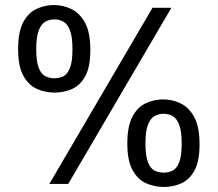

<svg xmlns="http://www.w3.org/2000/svg" viewBox="-20 -731 865 763"><path d="M197 -363Q160 -363 127 -377.5Q94 -392 73 -429.5Q52 -467 52 -536Q52 -605 72.5 -643Q93 -681 126 -696Q159 -711 194 -711Q231 -711 264 -695Q297 -679 318 -640.5Q339 -602 339 -533Q339 -464 318.5 -427.5Q298 -391 265.5 -377Q233 -363 197 -363ZM196 -420Q216 -420 232 -428Q248 -436 258 -461Q268 -486 268 -535Q268 -585 258 -610.5Q248 -636 232 -645Q216 -654 196 -654Q177 -654 160.5 -645Q144 -636 134 -610.5Q124 -585 124 -535Q124 -486 134 -461Q144 -436 160.5 -428Q177 -420 196 -420ZM176 0 586 -700H661L251 0ZM631 12Q594 12 561 -2.5Q528 -17 507 -54.5Q486 -92 486 -161Q486 -230 506.5 -268Q527 -306 560 -321Q593 -336 628 -336Q665 -336 698 -320Q731 -304 752 -265.5Q773 -227 773 -158Q773 -89 752.5 -52.5Q732 -16 699.5 -2Q667 12 631 12ZM630 -45Q650 -45 666 -53Q682 -61 692 -86Q702 -111 702 -160Q702 -210 692 -235.5Q682 -261 666 -270Q650 -279 630 -279Q611 -279 594.5 -270Q578 -261 568 -235.5Q558 -210 558 -160Q558 -111 568 -86Q578 -61 594.5 -53Q611 -45 630 -45Z"/></svg>

Font: AR One Sans
Style: Regular
Weight: 400
Designer: Niteesh Yadav
Foundry: Niteesh Yadav
Version: Version 1.001;gftools[0.9.33]